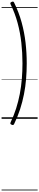

<svg xmlns="http://www.w3.org/2000/svg" viewBox="-20 -1507 497 2435"><path d="M115 43Q156 -42 184.5 -131.5Q213 -221 231 -315Q249 -409 257 -506.5Q265 -604 265 -704Q265 -837 250.5 -966Q236 -1095 203 -1217Q170 -1339 115 -1451Q109 -1465 112 -1471Q115 -1477 128 -1483Q141 -1488 147 -1486.5Q153 -1485 159 -1474Q219 -1352 254 -1224.5Q289 -1097 304 -967Q319 -837 319 -704Q319 -604 311 -506Q303 -408 284 -311.5Q265 -215 234.5 -120.5Q204 -26 159 66Q153 76 147 78Q141 80 128 75Q115 69 112 63Q109 57 115 43ZM0 898H457V908H0ZM0 -20H457V0H0ZM0 -505H457V-500H0ZM0 -1418H457V-1408H0Z"/></svg>

Font: Playwrite FR Trad Guides
Style: Regular
Weight: 400
Designer: Veronika Burian, José Scaglione
Foundry: TypeTogether
Version: Version 1.003